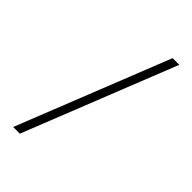

<svg xmlns="http://www.w3.org/2000/svg" viewBox="-191 -638 706 706"><g transform="rotate(45 162.5 -285.0)"><path d="M27.4 11.3 262.9 -582.3H297.6L62.1 11.3Z"/></g></svg>

Font: Playfair
Style: Bold
Weight: 700
Designer: Claus Eggers Sørensen
Foundry: Claus Eggers Sørensen
Version: Version 2.001;gftools[0.9.30]